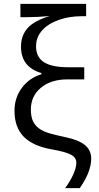

<svg xmlns="http://www.w3.org/2000/svg" viewBox="-20 -780 515 996"><path d="M417 -368.2H330.1Q244.1 -368.2 192.1 -324.7Q140.1 -281.2 140.1 -211.9Q140.1 -172.9 152.3 -148.9Q164.6 -125 187.7 -110.1Q210.9 -95.2 243.9 -86.4Q276.9 -77.6 317.9 -68.8Q387.2 -54.7 420.2 -27.8Q453.1 -1 453.1 43Q453.1 74.7 439.9 111.1Q426.8 147.5 394 195.8H317.9Q343.8 161.1 359.9 125.2Q376 89.4 376 64Q376 37.1 347.9 22.2Q319.8 7.3 250 -4.9Q152.3 -21.5 103.8 -70.3Q55.2 -119.1 55.2 -205.1Q55.2 -273.4 93.8 -324.7Q132.3 -376 194.8 -395V-400.9Q88.9 -432.1 88.9 -538.1Q88.9 -595.2 122.8 -633.8Q156.7 -672.4 237.8 -696.8Q175.3 -690.9 119.1 -690.9H85.9V-759.8H426.8V-695.8H401.9Q338.4 -695.8 283.7 -676.3Q229 -656.7 198 -621.6Q167 -586.4 167 -540Q167 -483.9 207.8 -457.5Q248.5 -431.2 334 -431.2H417Z"/></svg>

Font: WebKoruri
Style: Regular
Weight: 400
Foundry: lindwurm / mohemohe
Version: Version 1.00